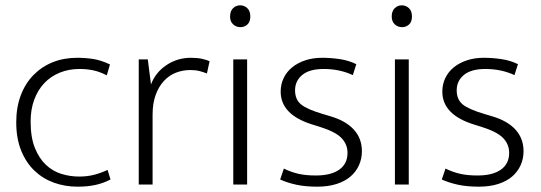

<svg xmlns="http://www.w3.org/2000/svg" viewBox="-20 -693 2030 721"><path d="M277 -30Q309 -30 335 -37Q361 -44 384 -55L395 -19Q368 -5 338.5 1.5Q309 8 271 8Q224 8 182.5 -7Q141 -22 109.5 -52Q78 -82 59.5 -127.5Q41 -173 41 -234Q41 -290 58 -335Q75 -380 106 -411.5Q137 -443 178.5 -459.5Q220 -476 270 -476Q301 -476 330 -471.5Q359 -467 393 -451L381 -410Q354 -424 329.5 -429Q305 -434 279 -434Q238 -434 204 -420Q170 -406 146 -380.5Q122 -355 108.5 -318.5Q95 -282 95 -237Q95 -177 111 -137.5Q127 -98 152.5 -74Q178 -50 210.5 -40Q243 -30 277 -30Z M501 0V-470H535L547 -376Q564 -421 605 -448.5Q646 -476 697 -476Q721 -476 739 -472Q757 -468 767 -463L757 -417Q745 -422 730 -426Q715 -430 695 -430Q666 -430 640.5 -420Q615 -410 595.5 -389Q576 -368 564.5 -336.5Q553 -305 553 -262V0Z M856 0V-470H908V0ZM883 -591Q867 -591 855.5 -601.5Q844 -612 844 -631Q844 -651 855 -662Q866 -673 882 -673Q897 -673 908.5 -662.5Q920 -652 920 -631Q920 -611 909 -601Q898 -591 883 -591Z M1305 -411Q1255 -434 1196 -434Q1142 -434 1115 -411.5Q1088 -389 1088 -354Q1088 -319 1111 -300.5Q1134 -282 1192 -265L1222 -256Q1279 -239 1309 -206Q1339 -173 1339 -125Q1339 -97 1328 -72.5Q1317 -48 1296 -30Q1275 -12 1243.5 -2Q1212 8 1171 8Q1126 8 1092 0.5Q1058 -7 1032 -19L1046 -60Q1072 -47 1100 -40.5Q1128 -34 1166 -34Q1223 -34 1254 -56Q1285 -78 1285 -119Q1285 -151 1262.5 -174.5Q1240 -198 1183 -216L1151 -226Q1034 -263 1034 -349Q1034 -377 1045.5 -400.5Q1057 -424 1077.5 -440.5Q1098 -457 1126.5 -466.5Q1155 -476 1190 -476Q1222 -476 1256 -471Q1290 -466 1318 -452Z M1463 0V-470H1515V0ZM1490 -591Q1474 -591 1462.5 -601.5Q1451 -612 1451 -631Q1451 -651 1462 -662Q1473 -673 1489 -673Q1504 -673 1515.5 -662.5Q1527 -652 1527 -631Q1527 -611 1516 -601Q1505 -591 1490 -591Z M1912 -411Q1862 -434 1803 -434Q1749 -434 1722 -411.5Q1695 -389 1695 -354Q1695 -319 1718 -300.5Q1741 -282 1799 -265L1829 -256Q1886 -239 1916 -206Q1946 -173 1946 -125Q1946 -97 1935 -72.5Q1924 -48 1903 -30Q1882 -12 1850.5 -2Q1819 8 1778 8Q1733 8 1699 0.5Q1665 -7 1639 -19L1653 -60Q1679 -47 1707 -40.5Q1735 -34 1773 -34Q1830 -34 1861 -56Q1892 -78 1892 -119Q1892 -151 1869.5 -174.5Q1847 -198 1790 -216L1758 -226Q1641 -263 1641 -349Q1641 -377 1652.5 -400.5Q1664 -424 1684.5 -440.5Q1705 -457 1733.5 -466.5Q1762 -476 1797 -476Q1829 -476 1863 -471Q1897 -466 1925 -452Z"/></svg>

Font: Mukta ExtraLight
Style: Regular
Weight: 275
Designer: Girish Dalvi and Yashodeep Gholap
Foundry: Ek Type
Version: Version 2.538;PS 1.002;hotconv 16.6.51;makeotf.lib2.5.65220;